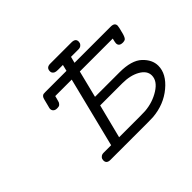

<svg xmlns="http://www.w3.org/2000/svg" viewBox="-138 -949 1204 1204"><g transform="rotate(-45 464.5 -347.0)"><path d="M203.1 -494.1Q203.1 -497.1 204.1 -501.5Q205.1 -505.9 209.5 -522Q213.9 -538.1 219.2 -560.1Q222.2 -574.2 228.5 -581.1Q234.9 -587.9 241 -588.9Q247.1 -589.8 256.8 -589.8H444.8L455.1 -631.8H411.1Q393.1 -631.8 384.8 -636.2Q368.7 -645 369.1 -661.1Q369.1 -694.3 405.8 -693.8H592.8Q628.9 -693.8 628.9 -666Q628.9 -660.2 627 -653.6Q625 -647 616.5 -639.4Q607.9 -631.8 592.8 -631.8H526.9L516.1 -589.8H836.9Q872.1 -589.8 872.1 -563Q872.1 -553.2 858.9 -503.9Q851.1 -476.1 840.8 -469.2Q834 -465.3 821.8 -464.8H820.8Q785.6 -464.8 786.1 -493.2Q786.1 -500 793 -527.8H501L456.1 -348.1H673.8Q779.8 -348.1 827.4 -303.5Q875 -258.8 875 -205.1Q875 -133.3 801 -71.5Q727.1 -9.8 624 -1Q608.9 0 579.1 0H245.1Q210.9 0 210.9 -28.8Q210.9 -34.7 212.9 -41.3Q214.8 -47.9 223.4 -54.9Q231.9 -62 246.1 -62H313L429.2 -527.8H283.2Q282.2 -522.9 279.5 -513.4Q276.9 -503.9 275.9 -500.5Q274.9 -497.1 272.9 -490Q271 -482.9 269 -480.5Q267.1 -478 264.2 -474.1Q261.2 -470.2 258.1 -468.5Q254.9 -466.8 250.5 -465.8Q246.1 -464.8 240.2 -464.8H235.8Q220.7 -464.8 211.9 -472.9Q203.1 -481 203.1 -494.1ZM383.8 -62H567.9Q598.6 -62 615.2 -63Q687 -68.8 745.1 -105.5Q803.2 -142.1 803.2 -190.9Q803.2 -232.9 755.6 -260Q708 -287.1 637.2 -287.1H440.9Z"/></g></svg>

Font: CMU Typewriter Text Variable Width
Style: Italic
Weight: 500
Italic angle: -14.04°
Version: Version 0.7.0